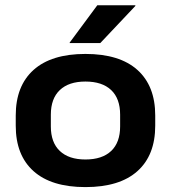

<svg xmlns="http://www.w3.org/2000/svg" viewBox="-20 -710 662 744"><path d="M311 15Q179 15 110 -46.8Q41 -108.5 41 -223V-262.5Q41 -377 110 -439Q179 -501 311 -501Q443.5 -501 512.5 -439Q581.5 -377 581.5 -262.5V-223Q581.5 -108.5 512.5 -46.8Q443.5 15 311 15ZM311 -92Q376 -92 410.8 -125Q445.5 -158 445.5 -220V-265.5Q445.5 -328 410.8 -361Q376 -394 311 -394Q246.5 -394 211.8 -361Q177 -328 177 -265.5V-220Q177 -158 211.8 -125Q246.5 -92 311 -92ZM357 -689.5H504.5V-687L368.5 -543H250V-545Z"/></svg>

Font: Anek Gujarati SemiExpanded SemiBold
Style: Regular
Weight: 600
Width: 6
Designer: Mrunmayee Ghaisas (Gujarati), Yesha Goshar (Latin)
Foundry: Ek Type
Version: Version 1.003